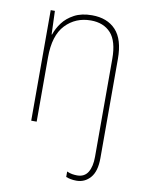

<svg xmlns="http://www.w3.org/2000/svg" viewBox="-87 -666 687 903"><g transform="rotate(10 256.5 -214.5)"><path d="M341 175Q326 175 313.5 172.5Q301 170 291 166V140Q304 146 316.5 148Q329 150 340 150Q375 150 391.5 123Q408 96 408 49V-418Q408 -503 373.5 -541Q339 -579 278 -579Q205 -579 157 -528.5Q109 -478 109 -373V-66H83V-594H103L107 -482H109Q119 -512 139.5 -539.5Q160 -567 194.5 -585.5Q229 -604 279 -604Q352 -604 393 -560Q434 -516 434 -423V51Q434 114 407.5 144.5Q381 175 341 175Z"/></g></svg>

Font: Noto Sans Malayalam UI SemiCondensed Thin
Style: Regular
Weight: 100
Width: 4
Designer: Jelle Bosma - Monotype Design Team
Foundry: Monotype Imaging Inc.
Version: Version 2.104; ttfautohint (v1.8.4.7-5d5b)